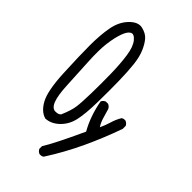

<svg xmlns="http://www.w3.org/2000/svg" viewBox="-259 -820 1019 1019"><g transform="rotate(45 250.0 -310.5)"><path d="M256 119Q242 113 236 100V80Q271 25 347 -140Q325 -179 310.5 -221Q296 -263 288 -308Q294 -321 308 -327H325Q339 -321 345 -308Q353 -282 360.5 -255.5Q368 -229 382 -208Q396 -237 404.5 -266.5Q413 -296 429 -323Q438 -331 454 -329Q468 -323 474 -310V-288Q437 -183 390 -82.5Q343 18 282 113Q272 121 256 119ZM145 -36Q104 -47 76.5 -98Q49 -149 43 -274Q37 -399 37 -477.5Q37 -556 48 -615Q59 -674 95 -711Q131 -748 166 -740Q201 -732 219.5 -710.5Q238 -689 252.5 -655Q267 -621 272.5 -572.5Q278 -524 279.5 -453.5Q281 -383 279.5 -293.5Q278 -204 266.5 -154Q255 -104 220.5 -71Q186 -38 145 -36ZM189 -112Q211 -163 216 -197Q221 -231 222.5 -307Q224 -383 222.5 -453.5Q221 -524 213 -579.5Q205 -635 183.5 -661.5Q162 -688 144.5 -679Q127 -670 114.5 -635Q102 -600 95 -548.5Q88 -497 93 -407Q98 -317 101.5 -243Q105 -169 118.5 -134.5Q132 -100 156.5 -100Q181 -100 189 -112Z"/></g></svg>

Font: Kosefont JP
Style: Regular
Weight: 400
Designer: Nozomi Seto 瀬戸のぞみ
Version: Version 3.00;June 19, 2020